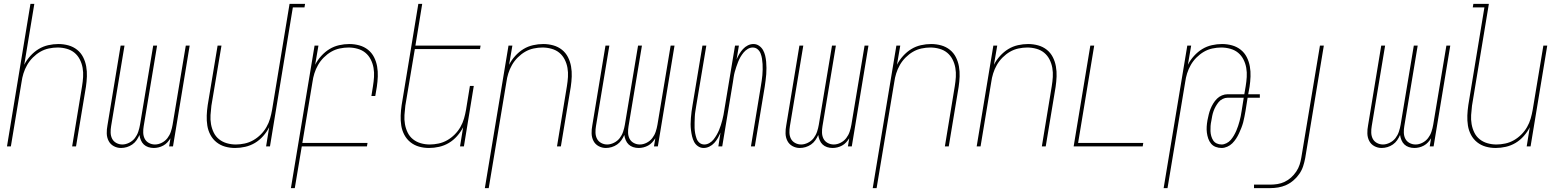

<svg xmlns="http://www.w3.org/2000/svg" viewBox="-20 -755 8040 990"><path d="M16 0 137 -735H157L105 -421Q117 -445 136.5 -466.5Q156 -488 179 -502Q202 -516 228.5 -522Q255 -528 281 -528Q308 -528 333 -521Q358 -514 377.5 -498.5Q397 -483 408.5 -460.5Q420 -438 424.5 -412.5Q429 -387 428 -360.5Q427 -334 423 -307L372 0H352L403 -310Q407 -334 408.5 -358Q410 -382 406 -405Q402 -428 391.5 -448.5Q381 -469 364 -483Q347 -497 324 -503.5Q301 -510 277 -510Q255 -510 231.5 -505Q208 -500 187.5 -488Q167 -476 149.5 -458.5Q132 -441 120 -420Q108 -399 101 -376.5Q94 -354 91 -331L36 0Z M604 8Q584 8 566.5 -1.5Q549 -11 540 -28.5Q531 -46 530.5 -67Q530 -88 534 -108L602 -520H622L553 -105Q550 -88 550.5 -71Q551 -54 558 -40Q565 -26 579.5 -18Q594 -10 611 -10Q628 -10 646 -19Q664 -28 675.5 -43Q687 -58 693 -76Q699 -94 702 -112L770 -520H790L721 -105Q718 -88 718.5 -71Q719 -54 726 -40Q733 -26 747.5 -18Q762 -10 779 -10Q797 -10 814.5 -19Q832 -28 843.5 -43Q855 -58 861 -76Q867 -94 870 -112L938 -520H958L872 0H852L859 -42Q852 -31 843 -21Q834 -11 822 -4.5Q810 2 797.5 5Q785 8 773 8Q758 8 744.5 3.5Q731 -1 721.5 -10Q712 -19 706.5 -32Q701 -45 699 -59Q693 -45 684 -32Q675 -19 662 -10Q649 -1 634 3.5Q619 8 604 8Z M1192 8Q1165 8 1140.5 1Q1116 -6 1096.5 -21.5Q1077 -37 1065 -59.5Q1053 -82 1049 -107.5Q1045 -133 1046 -159.5Q1047 -186 1051 -213L1102 -520H1122L1070 -210Q1067 -186 1065.5 -162Q1064 -138 1068 -115Q1072 -92 1082 -71.5Q1092 -51 1109.5 -37Q1127 -23 1149.5 -16.5Q1172 -10 1196 -10Q1218 -10 1241.5 -15Q1265 -20 1286 -32Q1307 -44 1324.5 -61.5Q1342 -79 1354 -100Q1366 -121 1372.5 -143.5Q1379 -166 1383 -189L1473 -735H1553L1550 -717H1490L1372 0H1352L1368 -99Q1356 -75 1337 -53.5Q1318 -32 1294.5 -18Q1271 -4 1244.5 2Q1218 8 1192 8Z M1480 215 1602 -520H1622L1605 -421Q1617 -445 1636.5 -466.5Q1656 -488 1679 -502Q1702 -516 1728.5 -522Q1755 -528 1781 -528Q1808 -528 1833 -521Q1858 -514 1877.5 -498.5Q1897 -483 1908.5 -460.5Q1920 -438 1924.5 -412.5Q1929 -387 1928 -360.5Q1927 -334 1923 -307L1915 -260H1895L1903 -310Q1907 -334 1908.5 -358Q1910 -382 1906 -405Q1902 -428 1891.5 -448.5Q1881 -469 1864 -483Q1847 -497 1824 -503.5Q1801 -510 1777 -510Q1755 -510 1731.5 -505Q1708 -500 1687.5 -488Q1667 -476 1649.5 -458.5Q1632 -441 1620 -420Q1608 -399 1601 -376.5Q1594 -354 1591 -331L1539 -18H1875L1872 0H1536L1500 215Z M2192 8Q2165 8 2140.5 1Q2116 -6 2096.5 -21.5Q2077 -37 2065 -59.5Q2053 -82 2049 -107.5Q2045 -133 2046 -159.5Q2047 -186 2051 -213L2137 -735H2157L2122 -520H2458L2455 -502H2119L2070 -210Q2067 -186 2065.5 -162Q2064 -138 2068 -115Q2072 -92 2082 -71.5Q2092 -51 2109.5 -37Q2127 -23 2149.5 -16.5Q2172 -10 2196 -10Q2218 -10 2241.5 -15Q2265 -20 2286 -32Q2307 -44 2324.5 -61.5Q2342 -79 2354 -100Q2366 -121 2372.5 -143.5Q2379 -166 2383 -189L2403 -312H2423L2372 0H2352L2368 -99Q2356 -75 2337 -53.5Q2318 -32 2294.5 -18Q2271 -4 2244.5 2Q2218 8 2192 8Z M2480 215 2602 -520H2622L2605 -421Q2617 -445 2636.5 -466.5Q2656 -488 2679 -502Q2702 -516 2728.5 -522Q2755 -528 2781 -528Q2808 -528 2833 -521Q2858 -514 2877.5 -498.5Q2897 -483 2908.5 -460.5Q2920 -438 2924.5 -412.5Q2929 -387 2928 -360.5Q2927 -334 2923 -307L2872 0H2852L2903 -310Q2907 -334 2908.5 -358Q2910 -382 2906 -405Q2902 -428 2891.5 -448.5Q2881 -469 2864 -483Q2847 -497 2824 -503.5Q2801 -510 2777 -510Q2755 -510 2731.5 -505Q2708 -500 2687.5 -488Q2667 -476 2649.5 -458.5Q2632 -441 2620 -420Q2608 -399 2601 -376.5Q2594 -354 2591 -331L2500 215Z M3104 8Q3084 8 3066.5 -1.5Q3049 -11 3040 -28.5Q3031 -46 3030.5 -67Q3030 -88 3034 -108L3102 -520H3122L3053 -105Q3050 -88 3050.5 -71Q3051 -54 3058 -40Q3065 -26 3079.5 -18Q3094 -10 3111 -10Q3128 -10 3146 -19Q3164 -28 3175.5 -43Q3187 -58 3193 -76Q3199 -94 3202 -112L3270 -520H3290L3221 -105Q3218 -88 3218.5 -71Q3219 -54 3226 -40Q3233 -26 3247.5 -18Q3262 -10 3279 -10Q3297 -10 3314.5 -19Q3332 -28 3343.5 -43Q3355 -58 3361 -76Q3367 -94 3370 -112L3438 -520H3458L3372 0H3352L3359 -42Q3352 -31 3343 -21Q3334 -11 3322 -4.5Q3310 2 3297.5 5Q3285 8 3273 8Q3258 8 3244.5 3.5Q3231 -1 3221.5 -10Q3212 -19 3206.5 -32Q3201 -45 3199 -59Q3193 -45 3184 -32Q3175 -19 3162 -10Q3149 -1 3134 3.5Q3119 8 3104 8Z M3608 8Q3592 8 3579 -1Q3566 -10 3559 -23.5Q3552 -37 3548.5 -52Q3545 -67 3543 -83Q3541 -99 3541 -115Q3541 -131 3542.5 -147.5Q3544 -164 3546 -180.5Q3548 -197 3551 -213L3602 -520H3622L3570 -210Q3568 -196 3565.5 -181.5Q3563 -167 3562.5 -152.5Q3562 -138 3561.5 -123.5Q3561 -109 3561.5 -95Q3562 -81 3564.5 -67.5Q3567 -54 3571.5 -41Q3576 -28 3586.5 -19Q3597 -10 3612 -10Q3625 -10 3638 -17.5Q3651 -25 3659.5 -36Q3668 -47 3675 -59Q3682 -71 3687.5 -84Q3693 -97 3697 -110Q3701 -123 3704.5 -136Q3708 -149 3710.5 -162.5Q3713 -176 3715 -189L3770 -520H3790L3778 -449Q3784 -463 3792 -476.5Q3800 -490 3811 -502Q3822 -514 3836 -521Q3850 -528 3865 -528Q3881 -528 3894 -519Q3907 -510 3914.5 -496.5Q3922 -483 3925.5 -468Q3929 -453 3930.5 -437Q3932 -421 3932 -405Q3932 -389 3931 -372.5Q3930 -356 3927.5 -339.5Q3925 -323 3923 -307L3872 0H3852L3903 -310Q3905 -324 3907.5 -338.5Q3910 -353 3911 -367.5Q3912 -382 3912.5 -396.5Q3913 -411 3912 -425Q3911 -439 3909 -452.5Q3907 -466 3902 -479Q3897 -492 3886.5 -501Q3876 -510 3861 -510Q3848 -510 3835.5 -502.5Q3823 -495 3814 -484Q3805 -473 3798 -461Q3791 -449 3786 -436Q3781 -423 3776.5 -410Q3772 -397 3768.5 -384Q3765 -371 3763 -357.5Q3761 -344 3759 -331L3704 0H3684L3695 -71Q3689 -57 3681.5 -43.5Q3674 -30 3663 -18Q3652 -6 3637.5 1Q3623 8 3608 8Z M4104 8Q4084 8 4066.5 -1.5Q4049 -11 4040 -28.5Q4031 -46 4030.5 -67Q4030 -88 4034 -108L4102 -520H4122L4053 -105Q4050 -88 4050.5 -71Q4051 -54 4058 -40Q4065 -26 4079.5 -18Q4094 -10 4111 -10Q4128 -10 4146 -19Q4164 -28 4175.5 -43Q4187 -58 4193 -76Q4199 -94 4202 -112L4270 -520H4290L4221 -105Q4218 -88 4218.5 -71Q4219 -54 4226 -40Q4233 -26 4247.5 -18Q4262 -10 4279 -10Q4297 -10 4314.5 -19Q4332 -28 4343.5 -43Q4355 -58 4361 -76Q4367 -94 4370 -112L4438 -520H4458L4372 0H4352L4359 -42Q4352 -31 4343 -21Q4334 -11 4322 -4.5Q4310 2 4297.5 5Q4285 8 4273 8Q4258 8 4244.5 3.5Q4231 -1 4221.5 -10Q4212 -19 4206.5 -32Q4201 -45 4199 -59Q4193 -45 4184 -32Q4175 -19 4162 -10Q4149 -1 4134 3.5Q4119 8 4104 8Z M4480 215 4602 -520H4622L4605 -421Q4617 -445 4636.5 -466.5Q4656 -488 4679 -502Q4702 -516 4728.5 -522Q4755 -528 4781 -528Q4808 -528 4833 -521Q4858 -514 4877.5 -498.5Q4897 -483 4908.5 -460.5Q4920 -438 4924.5 -412.5Q4929 -387 4928 -360.5Q4927 -334 4923 -307L4872 0H4852L4903 -310Q4907 -334 4908.5 -358Q4910 -382 4906 -405Q4902 -428 4891.5 -448.5Q4881 -469 4864 -483Q4847 -497 4824 -503.5Q4801 -510 4777 -510Q4755 -510 4731.5 -505Q4708 -500 4687.5 -488Q4667 -476 4649.5 -458.5Q4632 -441 4620 -420Q4608 -399 4601 -376.5Q4594 -354 4591 -331L4500 215Z M5016 0 5102 -520H5122L5105 -421Q5117 -445 5136.5 -466.5Q5156 -488 5179 -502Q5202 -516 5228.5 -522Q5255 -528 5281 -528Q5308 -528 5333 -521Q5358 -514 5377.5 -498.5Q5397 -483 5408.5 -460.5Q5420 -438 5424.5 -412.5Q5429 -387 5428 -360.5Q5427 -334 5423 -307L5372 0H5352L5403 -310Q5407 -334 5408.5 -358Q5410 -382 5406 -405Q5402 -428 5391.5 -448.5Q5381 -469 5364 -483Q5347 -497 5324 -503.5Q5301 -510 5277 -510Q5255 -510 5231.5 -505Q5208 -500 5187.5 -488Q5167 -476 5149.5 -458.5Q5132 -441 5120 -420Q5108 -399 5101 -376.5Q5094 -354 5091 -331L5036 0Z M5516 0 5602 -520H5622L5539 -18H5875L5872 0Z M5980 215 6102 -520H6122L6105 -421Q6117 -445 6136.5 -466.5Q6156 -488 6179 -502Q6202 -516 6228.5 -522Q6255 -528 6281 -528Q6308 -528 6333 -521Q6358 -514 6377.5 -498.5Q6397 -483 6408.5 -460.5Q6420 -438 6424.5 -412.5Q6429 -387 6428 -360.5Q6427 -334 6423 -307L6416 -269H6476V-251H6413L6402 -182Q6399 -167 6396.5 -152.5Q6394 -138 6390 -123.5Q6386 -109 6380.5 -95Q6375 -81 6368.5 -67Q6362 -53 6353.5 -40Q6345 -27 6334 -16Q6323 -5 6308 1.5Q6293 8 6279 8Q6263 8 6248.5 2.5Q6234 -3 6224.5 -14.5Q6215 -26 6210 -40.5Q6205 -55 6203 -70.5Q6201 -86 6202 -102Q6203 -118 6206 -135Q6209 -150 6212.5 -164.5Q6216 -179 6221.5 -193Q6227 -207 6235.5 -221Q6244 -235 6255 -246Q6266 -257 6280.5 -263Q6295 -269 6309 -269H6396L6403 -310Q6407 -334 6408.5 -358Q6410 -382 6406 -405Q6402 -428 6391.5 -448.5Q6381 -469 6364 -483Q6347 -497 6324 -503.5Q6301 -510 6277 -510Q6255 -510 6231.5 -505Q6208 -500 6187.5 -488Q6167 -476 6149.5 -458.5Q6132 -441 6120 -420Q6108 -399 6101 -376.5Q6094 -354 6091 -331L6000 215ZM6279 -10Q6291 -10 6304 -16.5Q6317 -23 6326 -33.5Q6335 -44 6342 -56Q6349 -68 6354.5 -80.5Q6360 -93 6364 -105.5Q6368 -118 6371.5 -130.5Q6375 -143 6377.5 -156Q6380 -169 6382 -182L6393 -251H6309Q6297 -251 6284.5 -245Q6272 -239 6263.5 -228.5Q6255 -218 6248.5 -206.5Q6242 -195 6237.5 -182.5Q6233 -170 6230.5 -157.5Q6228 -145 6226 -132Q6223 -119 6222 -105.5Q6221 -92 6221.5 -79Q6222 -66 6225.5 -53.5Q6229 -41 6235.5 -31Q6242 -21 6253.5 -15.5Q6265 -10 6279 -10Z M6446 215V197H6529Q6548 197 6567 194Q6586 191 6604 182.5Q6622 174 6637 160.5Q6652 147 6663.5 130Q6675 113 6681 94.5Q6687 76 6690 57L6786 -520H6806L6710 60Q6706 81 6699.5 101.5Q6693 122 6680 141Q6667 160 6649.5 175Q6632 190 6612 199Q6592 208 6571 211.5Q6550 215 6529 215Z M7104 8Q7084 8 7066.5 -1.5Q7049 -11 7040 -28.5Q7031 -46 7030.5 -67Q7030 -88 7034 -108L7102 -520H7122L7053 -105Q7050 -88 7050.5 -71Q7051 -54 7058 -40Q7065 -26 7079.5 -18Q7094 -10 7111 -10Q7128 -10 7146 -19Q7164 -28 7175.5 -43Q7187 -58 7193 -76Q7199 -94 7202 -112L7270 -520H7290L7221 -105Q7218 -88 7218.5 -71Q7219 -54 7226 -40Q7233 -26 7247.5 -18Q7262 -10 7279 -10Q7297 -10 7314.5 -19Q7332 -28 7343.5 -43Q7355 -58 7361 -76Q7367 -94 7370 -112L7438 -520H7458L7372 0H7352L7359 -42Q7352 -31 7343 -21Q7334 -11 7322 -4.5Q7310 2 7297.5 5Q7285 8 7273 8Q7258 8 7244.5 3.5Q7231 -1 7221.5 -10Q7212 -19 7206.5 -32Q7201 -45 7199 -59Q7193 -45 7184 -32Q7175 -19 7162 -10Q7149 -1 7134 3.5Q7119 8 7104 8Z M7692 8Q7665 8 7640.5 1Q7616 -6 7596.5 -21.5Q7577 -37 7565 -59.5Q7553 -82 7549 -107.5Q7545 -133 7546 -159.5Q7547 -186 7551 -213L7634 -717H7574L7577 -735H7657L7570 -210Q7567 -186 7565.5 -162Q7564 -138 7568 -115Q7572 -92 7582 -71.5Q7592 -51 7609.5 -37Q7627 -23 7649.5 -16.5Q7672 -10 7696 -10Q7718 -10 7741.5 -15Q7765 -20 7786 -32Q7807 -44 7824.5 -61.5Q7842 -79 7854 -100Q7866 -121 7872.5 -143.5Q7879 -166 7883 -189L7938 -520H7958L7872 0H7852L7868 -99Q7856 -75 7837 -53.5Q7818 -32 7794.5 -18Q7771 -4 7744.5 2Q7718 8 7692 8Z"/></svg>

Font: Iosevka Thin
Style: Italic
Weight: 100
Italic angle: -9°
Monospace: yes
Designer: Belleve Invis
Foundry: Belleve Invis
Version: Version 32.5.0; ttfautohint (v1.8.4)